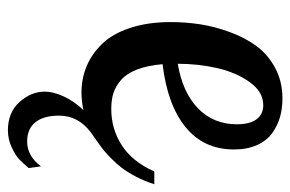

<svg xmlns="http://www.w3.org/2000/svg" viewBox="-145 -400 738 488"><g transform="rotate(90 224.0 -156.0)"><path d="M359.9 -381.8Q359.9 -304.7 303 -258.5Q246.1 -212.4 143.1 -200.2Q146.5 -161.6 156.7 -135.3Q167 -108.9 182.9 -95Q198.7 -81.1 216.3 -75.4Q233.9 -69.8 256.8 -69.8Q307.6 -69.8 349.1 -96.4Q390.6 -123 416 -179.2H448.2Q440.4 -154.3 429 -132.6Q417.5 -110.8 406.5 -96.4Q395.5 -82 380.9 -67.9Q366.2 -53.7 356.9 -46.6Q347.7 -39.6 334.2 -30.3Q320.8 -21 316.9 -18.1Q273.9 13.7 273.9 63Q273.9 101.6 290.5 122.8Q307.1 144 339.8 144Q376.5 144 402.8 108.9L407.2 140.1Q394 155.3 385 164.1Q376 172.9 355.2 182.9Q334.5 192.9 311 192.9Q266.1 192.9 239.5 163.6Q212.9 134.3 212.9 99.1Q212.9 77.6 225.1 51Q237.3 24.4 259.8 1Q236.3 5.9 215.8 5.9Q180.2 5.9 149.2 -6.8Q118.2 -19.5 92.3 -45.7Q66.4 -71.8 51.3 -116.9Q36.1 -162.1 36.1 -221.2Q36.1 -258.3 41.7 -295.4Q47.4 -332.5 61.5 -371.1Q75.7 -409.7 96.9 -438.7Q118.2 -467.8 152.6 -486.3Q187 -504.9 230 -504.9Q255.4 -504.9 277.1 -498.8Q298.8 -492.7 318.1 -479Q337.4 -465.3 348.6 -440.4Q359.9 -415.5 359.9 -381.8ZM142.1 -238.8Q214.8 -251 255.4 -290.3Q295.9 -329.6 295.9 -389.2Q295.9 -421.9 283.2 -439Q270.5 -456.1 247.1 -456.1Q213.4 -456.1 188.7 -421.6Q164.1 -387.2 153.1 -339.1Q142.1 -291 142.1 -238.8Z"/></g></svg>

Font: Lobster Two
Style: Regular
Weight: 400
Designer: Pablo Impallari
Foundry: Pablo Impallari. www.impallari.com
Version: Version 1.006